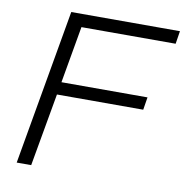

<svg xmlns="http://www.w3.org/2000/svg" viewBox="-78 -760 806 835"><g transform="rotate(10 325.0 -343.0)"><path d="M50 0 170 -686H650L641 -629H225L181 -378H561L552 -322H171L114 0Z"/></g></svg>

Font: Archivo SemiBold ExtraLight
Style: Italic
Weight: 250
Italic angle: -10°
Version: Version 2.001